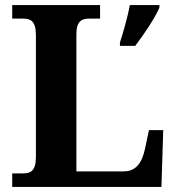

<svg xmlns="http://www.w3.org/2000/svg" viewBox="-20 -734 694 754"><path d="M28 0H614L621 -223H565L549 -148C537 -92 512 -61 466 -61H280V-600C280 -653 303 -661 331 -661H373V-714H28V-661H70C99 -661 121 -653 121 -596V-118C121 -61 99 -53 70 -53H28ZM451 -567V-554H511C544 -597 588 -662 606 -704V-714H490C482 -670 464 -607 451 -567Z"/></svg>

Font: Noto Serif Test
Style: Bold
Weight: 700
Version: Version 1.000